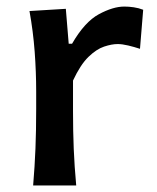

<svg xmlns="http://www.w3.org/2000/svg" viewBox="-20 -568 481 588"><path d="M81.5 0Q86.4 -58.6 88.6 -113.3Q90.8 -168 90.8 -234.4V-287.6Q90.8 -347.2 86.2 -409.7Q81.5 -472.2 70.3 -534.2L181.6 -541L190.4 -434.1H200.7Q239.3 -501 282.7 -524.4Q326.2 -547.9 360.8 -547.9Q374.5 -547.9 389.6 -545.7Q404.8 -543.5 418.5 -538.1L408.7 -418.5Q391.1 -424.3 372.6 -428.7Q354 -433.1 340.3 -433.1Q322.3 -433.1 298.8 -425.3Q275.4 -417.5 250.7 -393.6Q226.1 -369.6 203.6 -321.3V-228.5Q203.6 -166.5 205.8 -112.5Q208 -58.6 213.4 0Z"/></svg>

Font: Pinar DS4-Medium
Style: Regular
Weight: 500
Designer: Amin Abedi
Version: Version 2.000